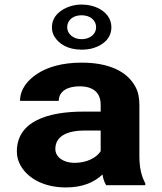

<svg xmlns="http://www.w3.org/2000/svg" viewBox="-20 -813 713 843"><path d="M592 -128V-352C592 -383 587 -410 574 -433C537 -501 456 -538 338 -538C255 -538 188 -519 142 -488C103 -462 68 -423 68 -370H238C238 -412 276 -434 329 -434C392 -434 422 -404 422 -353V-323H347C187 -323 54 -279 54 -148C54 -125 60 -104 71 -85C103 -30 172 10 270 10C344 10 396 -14 430 -47C433 -28 438 -13 446 0H618V-8C600 -41 592 -79 592 -128ZM223 -159C223 -218 280 -240 353 -240H422V-149C403 -120 361 -98 307 -98C260 -98 223 -122 223 -159ZM208 -693C208 -679 211 -666 218 -654C238 -620 278 -595 338 -595C356 -595 374 -597 390 -602C433 -615 469 -645 469 -693C469 -706 466 -720 460 -732C442 -767 397 -793 338 -793C320 -793 303 -790 287 -785C245 -771 208 -741 208 -693ZM338 -746C376 -746 402 -724 402 -693C402 -663 375 -641 338 -641C302 -641 275 -664 275 -693C275 -724 300 -746 338 -746Z"/></svg>

Font: Asimov
Style: XWid
Weight: 500
Designer: Google
Version: Version 2.000980; 2014